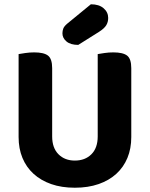

<svg xmlns="http://www.w3.org/2000/svg" viewBox="-20 -861 701 898"><path d="M330 17Q268 17 219.5 0Q171 -17 137 -48Q103 -79 85 -122.5Q67 -166 67 -220V-608Q78 -610 98.5 -613Q119 -616 140 -616Q185 -616 204.5 -601Q224 -586 224 -542V-223Q224 -169 253.5 -139.5Q283 -110 330 -110Q378 -110 407.5 -139.5Q437 -169 437 -223V-608Q448 -610 468.5 -613Q489 -616 510 -616Q555 -616 574.5 -601Q594 -586 594 -542V-220Q594 -166 576 -122.5Q558 -79 524 -48Q490 -17 441 0Q392 17 330 17ZM405 -841Q443 -841 464.5 -822.5Q486 -804 486 -777Q486 -758 477 -743Q468 -728 443 -712L346 -651Q310 -651 291 -667Q272 -683 272 -705Q272 -717 276 -727.5Q280 -738 294 -750Z"/></svg>

Font: Baloo Bhaina 2
Style: Bold
Weight: 700
Designer: Yesha Goshar, Manish Minz, Shuchita Grover and Ek Type
Foundry: Ek Type
Version: Version 1.640;hotconv 1.0.111;makeotfexe 2.5.65597; ttfautoh